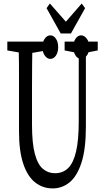

<svg xmlns="http://www.w3.org/2000/svg" viewBox="-20 -1049 588 1075"><path d="M274.9 5.9Q219.2 5.9 176.8 -27.6Q134.3 -61 110.4 -131.8Q86.4 -202.6 86.4 -314V-444.3Q86.4 -506.8 86.4 -568.4Q86.4 -629.9 86.2 -692.4Q85.9 -754.9 84 -815.9H161.6Q160.6 -755.9 159.9 -694.1Q159.2 -632.3 159.2 -569.8Q159.2 -507.3 159.2 -444.3V-349.1Q159.2 -247.6 175 -188Q190.9 -128.4 220 -103.8Q249 -79.1 287.6 -79.1Q331.5 -79.1 361.1 -107.4Q390.6 -135.7 405.8 -200Q420.9 -264.2 420.9 -370.1V-815.9H460.9V-340.8Q460.9 -214.8 436.3 -138.7Q411.6 -62.5 369.9 -28.3Q328.1 5.9 274.9 5.9ZM21 -766.6V-815.9H240.2V-766.6L138.2 -749H122.6ZM341.8 -766.6V-815.9H527.3V-766.6L442.4 -750H426.8ZM261.7 -719.2Q244.1 -719.2 230.7 -738Q217.3 -756.8 217.3 -785.2Q217.3 -814.5 230.7 -832.8Q244.1 -851.1 261.7 -851.1Q280.3 -851.1 293 -832.5Q305.7 -814 305.7 -785.2Q305.7 -755.9 293 -737.5Q280.3 -719.2 261.7 -719.2ZM434.1 -719.2Q415.5 -719.2 403.1 -738Q390.6 -756.8 390.6 -785.2Q390.6 -814.5 403.3 -832.8Q416 -851.1 434.1 -851.1Q451.7 -851.1 465.8 -832.5Q480 -814 480 -785.2Q480 -755.9 465.8 -737.5Q451.7 -719.2 434.1 -719.2ZM259.3 -1029.3 381.8 -890.1H316.4L437.5 -1029.3L456.5 -1003.4L377.4 -861.8H319.8L240.7 -1003.4Z"/></svg>

Font: Scarab Serif
Style: Regular
Weight: 400
Designer: John Roberts
Foundry: Scarab
Version: 1.0